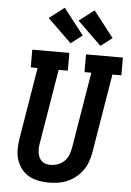

<svg xmlns="http://www.w3.org/2000/svg" viewBox="-64 -1034 741 1089"><g transform="rotate(5 306.5 -490.0)"><path d="M255 8Q225 8 195 2Q165 -4 140 -18.5Q115 -33 97.5 -56.5Q80 -80 71.5 -108Q63 -136 63.5 -166.5Q64 -197 69 -228L136 -634H97V-735H308V-634H256L186 -212Q183 -198 182.5 -183.5Q182 -169 184 -155.5Q186 -142 191.5 -130Q197 -118 207 -109Q217 -100 230 -96.5Q243 -93 257 -93Q278 -93 298.5 -100.5Q319 -108 334.5 -123Q350 -138 358 -158Q366 -178 370 -199L442 -634H403V-735H613V-634H562L487 -182Q482 -156 473 -130Q464 -104 447.5 -81Q431 -58 408.5 -40Q386 -22 360.5 -11Q335 0 308 4Q281 8 255 8ZM480 -790 344 -922 430 -988 545 -840ZM310 -790 174 -922 260 -988 375 -840Z"/></g></svg>

Font: Iosevka Slab Extended
Style: Bold Italic
Weight: 700
Width: 7
Italic angle: -9°
Monospace: yes
Designer: Belleve Invis
Foundry: Belleve Invis
Version: Version 11.1.0; ttfautohint (v1.8.3)